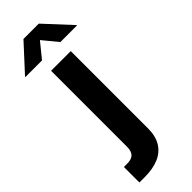

<svg xmlns="http://www.w3.org/2000/svg" viewBox="-371 -778 1004 1004"><g transform="rotate(-45 131.5 -275.5)"><path d="M58.6 -535.6H204.1V33.2Q204.6 91.8 181.6 129.6Q158.7 167.5 115.5 185.8Q72.3 204.1 10.7 204.1H-27.8V89.4H-3.9Q29.8 89.4 44.2 73.7Q58.6 58.1 58.6 26.4ZM63.5 -607.4H-59.1V-610.4L74.2 -755.4H187.5L321.8 -610.4V-607.4H199.2L130.9 -690.4Z"/></g></svg>

Font: Inter 20pt
Style: Bold
Weight: 700
Version: Version 4.001;git-66647c0bb